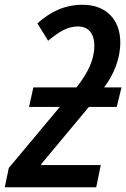

<svg xmlns="http://www.w3.org/2000/svg" viewBox="-50 -786 530 806"><path d="M-30 0H354L373 -93H123V-97L323 -337H440L460 -419H387C427 -472 455 -538 455 -608C455 -702 397 -766 297 -766C219 -766 160 -735 107 -688L152 -615C198 -653 234 -675 277 -675C320 -675 346 -647 346 -593C346 -535 318 -478 271 -419H90L72 -337H201L-13 -81Z"/></svg>

Font: Noto Sans Display SemiCondensed Medium
Style: Italic
Weight: 500
Width: 4
Italic angle: -12°
Designer: Monotype Design Team
Foundry: Monotype Imaging Inc.
Version: Version 1.900